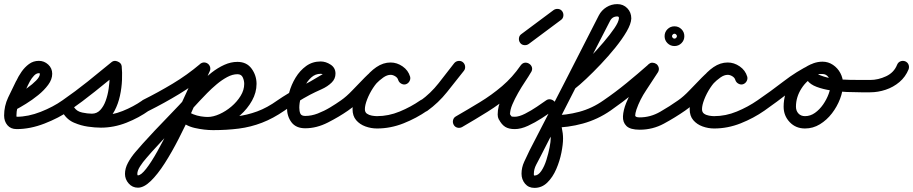

<svg xmlns="http://www.w3.org/2000/svg" viewBox="-39 -590 4442 934"><path d="M9 -109Q20 -115 44 -129.5Q68 -144 93.5 -162Q119 -180 137 -198.5Q155 -217 155 -231Q155 -234 150 -234Q138 -234 126.5 -222Q115 -210 106.5 -194.5Q98 -179 94 -170Q94 -170 94 -170Q94 -170 94 -170Q94 -170 94 -169.5Q94 -169 94 -169Q77 -137 59 -101.5Q41 -66 41 -28Q41 -22 42 -22Q98 -22 159 -46Q220 -70 265 -102Q275 -109 287 -106.5Q299 -104 307 -94Q314 -84 311.5 -72Q309 -60 299 -52Q247 -16 177.5 11Q108 38 42 38Q13 38 -3 19Q-19 0 -19 -28Q-19 -74 0.5 -115.5Q20 -157 40 -197Q40 -197 40 -196.5Q40 -196 40 -196Q40 -196 40 -196Q40 -196 40 -196Q50 -218 65.5 -240.5Q81 -263 102 -278.5Q123 -294 150 -294Q176 -294 195.5 -276Q215 -258 215 -231Q215 -204 195.5 -177.5Q176 -151 147 -127.5Q118 -104 88 -85.5Q58 -67 37 -56Q26 -50 14 -53.5Q2 -57 -4 -68Q-10 -79 -6 -91Q-2 -103 9 -109Z M257 -60Q250 -70 252.5 -82.5Q255 -95 265 -102Q327 -145 386.5 -192.5Q446 -240 504 -288Q516 -298 533 -291Q551 -284 553 -268Q556 -239 554.5 -201Q553 -163 544.5 -124Q536 -85 518.5 -51.5Q501 -18 474 2.5Q447 23 408 23Q372 23 334 11.5Q296 0 273 -32Q265 -44 268.5 -55.5Q272 -67 281 -74Q290 -80 302 -79.5Q314 -79 323 -66Q334 -50 358 -42Q382 -34 408.5 -31.5Q435 -29 452 -29Q505 -29 557.5 -50Q610 -71 653 -101Q663 -109 675 -107Q687 -105 694 -94Q702 -84 700 -72Q698 -60 687 -53Q637 -17 576 7Q515 31 452 31Q423 31 388.5 26Q354 21 323 7.5Q292 -6 273 -32Q265 -44 268.5 -55.5Q272 -67 281 -74Q290 -80 302 -79.5Q314 -79 323 -66Q335 -48 361 -42.5Q387 -37 408 -37Q432 -37 448.5 -54.5Q465 -72 475 -99.5Q485 -127 489.5 -158Q494 -189 494.5 -216.5Q495 -244 493 -261Q492 -268 502 -268Q512 -268 523 -264Q534 -259 541 -252.5Q548 -246 542 -241Q483 -193 422.5 -144.5Q362 -96 299 -52Q289 -45 276.5 -47.5Q264 -50 257 -60Z M657 -104Q731 -141 801 -183Q871 -225 935 -279Q944 -287 956.5 -286Q969 -285 977 -275Q985 -266 984 -253.5Q983 -241 973 -233Q906 -177 833.5 -133Q761 -89 683 -50Q672 -45 660.5 -49Q649 -53 643 -64Q638 -75 642 -86.5Q646 -98 657 -104ZM967 -283Q978 -278 982 -266.5Q986 -255 981 -243Q967 -213 944 -160Q921 -107 892 -43Q863 21 830 85.5Q797 150 762.5 204Q728 258 694.5 290.5Q661 323 632 323Q605 323 587 302.5Q569 282 569 256Q569 229 583.5 202Q598 175 618.5 151Q639 127 656 108Q713 45 772.5 -16Q832 -77 889 -140Q909 -162 934.5 -187.5Q960 -213 990 -236.5Q1020 -260 1052 -274.5Q1084 -289 1116 -289Q1161 -289 1185 -256Q1209 -223 1209 -182Q1209 -140 1187 -100.5Q1165 -61 1129.5 -29.5Q1094 2 1052 20.5Q1010 39 971 39Q948 39 921.5 33.5Q895 28 870 17Q845 6 830 -11Q821 -20 822 -32.5Q823 -45 832 -53Q841 -62 853.5 -61Q866 -60 874 -51Q884 -41 901.5 -34Q919 -27 938 -24Q957 -21 971 -21Q998 -21 1029 -35Q1060 -49 1087 -72Q1114 -95 1131.5 -123.5Q1149 -152 1149 -182Q1149 -198 1142 -213.5Q1135 -229 1116 -229Q1092 -229 1066 -215Q1040 -201 1015 -180Q990 -159 969 -137.5Q948 -116 933 -100Q876 -37 816.5 24Q757 85 700 148Q690 160 673 179Q656 198 642.5 219Q629 240 629 256Q629 263 632 263Q647 263 672 231Q697 199 726 147Q755 95 785.5 33.5Q816 -28 844 -88Q872 -148 894 -196.5Q916 -245 927 -269Q932 -280 943.5 -284Q955 -288 967 -283ZM831 -52Q840 -61 852.5 -61Q865 -61 873 -52Q895 -30 932 -23.5Q969 -17 998 -17Q1058 -17 1110.5 -23.5Q1163 -30 1212 -48Q1261 -66 1311 -102Q1321 -109 1333 -106.5Q1345 -104 1353 -94Q1360 -84 1357.5 -72Q1355 -60 1345 -52Q1290 -14 1235.5 7Q1181 28 1123 35.5Q1065 43 998 43Q955 43 908.5 32.5Q862 22 831 -10Q822 -19 822 -31.5Q822 -44 831 -52Z M1303 -60Q1296 -70 1298.5 -82Q1301 -94 1311 -102Q1362 -137 1416 -164.5Q1470 -192 1522 -224Q1525 -225 1529 -228Q1533 -231 1533 -232Q1533 -231 1533 -231Q1533 -228 1534 -227Q1530 -231 1521 -231Q1495 -231 1475.5 -213.5Q1456 -196 1443 -169.5Q1430 -143 1423.5 -115Q1417 -87 1417 -66Q1417 -49 1422 -37.5Q1427 -26 1446 -26Q1476 -26 1507 -38Q1538 -50 1567 -67.5Q1596 -85 1620 -102Q1630 -109 1642 -106.5Q1654 -104 1662 -94Q1669 -84 1666.5 -72Q1664 -60 1654 -52Q1611 -22 1556 6Q1501 34 1446 34Q1401 34 1379 5Q1357 -24 1357 -66Q1357 -100 1367.5 -139Q1378 -178 1399 -212.5Q1420 -247 1450.5 -269Q1481 -291 1521 -291Q1546 -291 1569.5 -275.5Q1593 -260 1593 -232Q1593 -207 1575 -189Q1555 -169 1524.5 -155.5Q1494 -142 1469 -129Q1437 -112 1406 -92.5Q1375 -73 1345 -52Q1335 -45 1323 -47.5Q1311 -50 1303 -60Z M1612 -60Q1605 -70 1607.5 -82.5Q1610 -95 1620 -102Q1646 -120 1675 -150.5Q1704 -181 1735 -212.5Q1766 -244 1798 -265Q1830 -286 1861 -286Q1892 -286 1919.5 -267Q1947 -248 1956 -217Q1959 -206 1953 -195Q1947 -184 1935 -180Q1924 -177 1913 -183Q1902 -189 1898 -201Q1895 -212 1883.5 -219Q1872 -226 1861 -226Q1844 -226 1825.5 -213Q1807 -200 1788.5 -181Q1770 -162 1754.5 -143.5Q1739 -125 1727 -114Q1710 -97 1692 -81.5Q1674 -66 1654 -52Q1644 -45 1631.5 -47.5Q1619 -50 1612 -60ZM1935 -180Q1924 -177 1913 -183Q1902 -189 1898 -201Q1895 -212 1883.5 -219Q1872 -226 1861 -226Q1838 -226 1816 -208Q1794 -190 1776 -162.5Q1758 -135 1747 -106.5Q1736 -78 1736 -59Q1736 -44 1746 -37Q1756 -30 1770 -27.5Q1784 -25 1795 -25Q1851 -25 1905.5 -47.5Q1960 -70 2006 -102Q2016 -109 2028 -106.5Q2040 -104 2048 -94Q2055 -84 2052.5 -72Q2050 -60 2040 -52Q1987 -15 1924 10Q1861 35 1795 35Q1766 35 1738.5 25Q1711 15 1693.5 -5.5Q1676 -26 1676 -59Q1676 -91 1691 -130Q1706 -169 1732.5 -205Q1759 -241 1792 -263.5Q1825 -286 1861 -286Q1892 -286 1919.5 -267Q1947 -248 1956 -217Q1959 -206 1953 -195Q1947 -184 1935 -180Z M2006 -100Q2056 -136 2094.5 -185Q2133 -234 2170 -282Q2178 -292 2190.5 -293.5Q2203 -295 2212 -288Q2222 -280 2223.5 -267.5Q2225 -255 2218 -246Q2177 -194 2135.5 -142Q2094 -90 2040 -51Q2030 -44 2018 -46Q2006 -48 1999 -58Q1991 -68 1993 -80.5Q1995 -93 2006 -100Z M2168 17Q2162 6 2165 -6Q2168 -18 2179 -24Q2238 -58 2295.5 -93Q2353 -128 2403.5 -171Q2454 -214 2494 -272Q2503 -284 2514.5 -285Q2526 -286 2535 -280Q2545 -274 2548.5 -263Q2552 -252 2545 -240Q2533 -219 2515.5 -193Q2498 -167 2481.5 -138Q2465 -109 2453.5 -82Q2442 -55 2442 -33Q2442 -33 2441 -35Q2441 -35 2441 -36Q2441 -36 2441 -36Q2441 -36 2441 -37Q2441 -37 2440.5 -37Q2440 -37 2440 -37Q2446 -27 2448.5 -24.5Q2451 -22 2465 -22Q2486 -22 2515.5 -37Q2545 -52 2573 -71Q2601 -90 2618 -102Q2628 -109 2640 -106.5Q2652 -104 2660 -94Q2667 -84 2664.5 -72Q2662 -60 2652 -52Q2629 -36 2596.5 -15Q2564 6 2529.5 22Q2495 38 2465 38Q2436 38 2418.5 27Q2401 16 2388 -9Q2388 -9 2387.5 -9Q2387 -9 2387 -9Q2387 -10 2387 -10Q2387 -10 2387 -10Q2382 -20 2382 -33Q2382 -72 2401.5 -114Q2421 -156 2447 -196.5Q2473 -237 2493 -270Q2501 -283 2513 -284Q2525 -285 2534 -279Q2544 -272 2548 -261Q2552 -250 2544 -238Q2501 -176 2447 -130Q2393 -84 2333 -46.5Q2273 -9 2209 28Q2198 34 2186 31Q2174 28 2168 17Z M2491 -382Q2484 -392 2485.5 -404.5Q2487 -417 2497 -424Q2536 -453 2575.5 -482.5Q2615 -512 2654 -541Q2664 -548 2676.5 -546.5Q2689 -545 2696 -535Q2703 -525 2701.5 -512.5Q2700 -500 2690 -493Q2651 -464 2611.5 -434.5Q2572 -405 2533 -376Q2523 -369 2510.5 -370.5Q2498 -372 2491 -382Z M2720 -205Q2735 -217 2765 -245.5Q2795 -274 2830 -310.5Q2865 -347 2897 -384.5Q2929 -422 2950 -453Q2971 -484 2972 -502Q2972 -510 2964 -510Q2939 -510 2928 -487Q2843 -323 2759 -159Q2675 5 2591 170Q2581 189 2569.5 211Q2558 233 2558 255Q2558 257 2558 260.5Q2558 264 2561 264Q2579 264 2594 242Q2609 220 2619 188Q2629 156 2634.5 127Q2640 98 2640 84Q2640 68 2636.5 49.5Q2633 31 2624 18Q2615 5 2624 -12Q2633 -29 2649 -29Q2715 -29 2778.5 -46Q2842 -63 2897 -102Q2907 -109 2919 -106.5Q2931 -104 2939 -94Q2946 -84 2943.5 -72Q2941 -60 2931 -52Q2869 -9 2796.5 11Q2724 31 2649 31Q2641 31 2642 21Q2643 11 2649 1Q2654 -10 2661.5 -16.5Q2669 -23 2674 -16Q2688 5 2694 32Q2700 59 2700 84Q2700 112 2692 152.5Q2684 193 2667 232.5Q2650 272 2623.5 298Q2597 324 2561 324Q2532 324 2515 303.5Q2498 283 2498 255Q2498 225 2511 197Q2524 169 2537 142Q2622 -22 2706 -186Q2790 -350 2874 -515Q2887 -540 2911 -555Q2935 -570 2964 -570Q2993 -570 3012.5 -550Q3032 -530 3032 -500Q3031 -474 3009.5 -437Q2988 -400 2954.5 -358.5Q2921 -317 2883.5 -277.5Q2846 -238 2812.5 -206.5Q2779 -175 2758 -159Q2749 -151 2736.5 -152Q2724 -153 2716 -163Q2708 -172 2709.5 -184.5Q2711 -197 2720 -205Z M2889 -60Q2882 -70 2884.5 -82.5Q2887 -95 2897 -102Q2954 -141 3009 -186Q3064 -231 3116 -277Q3125 -286 3136 -285Q3147 -284 3155 -278Q3163 -271 3165.5 -260.5Q3168 -250 3162 -239Q3134 -195 3104 -150.5Q3074 -106 3057 -57Q3051 -38 3051 -28.5Q3051 -19 3073 -19Q3125 -19 3172 -46Q3219 -73 3260 -102Q3270 -109 3282 -106.5Q3294 -104 3302 -94Q3309 -84 3306.5 -72Q3304 -60 3294 -52Q3245 -18 3190.5 11.5Q3136 41 3073 41Q3027 41 3008.5 23Q2990 5 2991.5 -24.5Q2993 -54 3007 -89Q3021 -124 3041 -159Q3061 -194 3080.5 -223.5Q3100 -253 3110 -271Q3117 -282 3128.5 -280.5Q3140 -279 3150 -271Q3159 -264 3162.5 -252.5Q3166 -241 3156 -233Q3103 -185 3046.5 -139Q2990 -93 2931 -52Q2921 -45 2908.5 -47.5Q2896 -50 2889 -60ZM3230 -414Q3230 -415 3230.5 -411.5Q3231 -408 3234 -406Q3236 -403 3239.5 -402.5Q3243 -402 3242 -402Q3241 -402 3244.5 -402.5Q3248 -403 3250 -406Q3253 -408 3253.5 -411.5Q3254 -415 3254 -414Q3254 -413 3253.5 -416.5Q3253 -420 3250 -422Q3248 -425 3244.5 -425.5Q3241 -426 3242 -426Q3243 -426 3239.5 -425.5Q3236 -425 3234 -422Q3231 -420 3230.5 -416.5Q3230 -413 3230 -414ZM3242 -462Q3262 -462 3276 -448Q3290 -434 3290 -414Q3290 -394 3276 -380Q3262 -366 3242 -366Q3222 -366 3208 -380Q3194 -394 3194 -414Q3194 -434 3208 -448Q3222 -462 3242 -462Z M3252 -60Q3245 -70 3247.5 -82.5Q3250 -95 3260 -102Q3286 -120 3315 -150.5Q3344 -181 3375 -212.5Q3406 -244 3438 -265Q3470 -286 3501 -286Q3532 -286 3559.5 -267Q3587 -248 3596 -217Q3599 -206 3593 -195Q3587 -184 3575 -180Q3564 -177 3553 -183Q3542 -189 3538 -201Q3535 -212 3523.5 -219Q3512 -226 3501 -226Q3484 -226 3465.5 -213Q3447 -200 3428.5 -181Q3410 -162 3394.5 -143.5Q3379 -125 3367 -114Q3350 -97 3332 -81.5Q3314 -66 3294 -52Q3284 -45 3271.5 -47.5Q3259 -50 3252 -60ZM3575 -180Q3564 -177 3553 -183Q3542 -189 3538 -201Q3535 -212 3523.5 -219Q3512 -226 3501 -226Q3478 -226 3456 -208Q3434 -190 3416 -162.5Q3398 -135 3387 -106.5Q3376 -78 3376 -59Q3376 -44 3386 -37Q3396 -30 3410 -27.5Q3424 -25 3435 -25Q3491 -25 3545.5 -47.5Q3600 -70 3646 -102Q3656 -109 3668 -106.5Q3680 -104 3688 -94Q3695 -84 3692.5 -72Q3690 -60 3680 -52Q3627 -15 3564 10Q3501 35 3435 35Q3406 35 3378.5 25Q3351 15 3333.5 -5.5Q3316 -26 3316 -59Q3316 -91 3331 -130Q3346 -169 3372.5 -205Q3399 -241 3432 -263.5Q3465 -286 3501 -286Q3532 -286 3559.5 -267Q3587 -248 3596 -217Q3599 -206 3593 -195Q3587 -184 3575 -180Z M3638 -60Q3631 -70 3633.5 -82Q3636 -94 3646 -102Q3709 -145 3772.5 -194Q3836 -243 3904 -276Q3915 -282 3927 -278Q3939 -274 3944 -263Q3950 -251 3946 -239.5Q3942 -228 3931 -223Q3864 -190 3802.5 -142.5Q3741 -95 3680 -52Q3670 -45 3658 -47.5Q3646 -50 3638 -60ZM3945 -262Q3950 -251 3945.5 -239Q3941 -227 3930 -222Q3887 -202 3860 -160Q3833 -118 3833 -71Q3833 -51 3845 -38Q3857 -25 3877 -25Q3903 -25 3925.5 -41Q3948 -57 3965 -81.5Q3982 -106 3992 -133Q4002 -160 4002 -183Q4002 -199 3991 -214.5Q3980 -230 3962 -230Q3957 -230 3949.5 -230Q3942 -230 3941 -228Q3941 -228 3941 -228Q3941 -228 3941 -228Q3941 -228 3941 -228Q3941 -228 3941 -228Q3941 -228 3942.5 -227.5Q3944 -227 3953 -223Q3984 -211 4021.5 -206.5Q4059 -202 4097 -201.5Q4135 -201 4168 -201Q4175 -201 4181 -201Q4187 -201 4194 -201Q4206 -201 4215 -192Q4224 -183 4224 -171Q4224 -159 4215 -150Q4206 -141 4194 -141Q4180 -141 4149.5 -141Q4119 -141 4080.5 -142.5Q4042 -144 4003 -150Q3964 -156 3933.5 -167.5Q3903 -179 3888.5 -198.5Q3874 -218 3885 -248Q3885 -248 3885 -248Q3885 -248 3885 -248Q3885 -248 3885 -248Q3885 -248 3885 -248Q3893 -273 3916 -281.5Q3939 -290 3962 -290Q3990 -290 4013 -274.5Q4036 -259 4049 -234.5Q4062 -210 4062 -183Q4062 -147 4047.5 -109Q4033 -71 4008 -38.5Q3983 -6 3949.5 14.5Q3916 35 3877 35Q3832 35 3802.5 4Q3773 -27 3773 -71Q3773 -136 3809.5 -193Q3846 -250 3905 -277Q3916 -282 3927.5 -277.5Q3939 -273 3945 -262Z M4164 -171Q4164 -184 4173 -192.5Q4182 -201 4194 -201Q4233 -201 4271.5 -219Q4310 -237 4325 -275Q4330 -287 4341 -291.5Q4352 -296 4364 -292Q4376 -287 4380.5 -276Q4385 -265 4381 -253Q4366 -216 4336.5 -191Q4307 -166 4269.5 -153.5Q4232 -141 4194 -141Q4181 -141 4172.5 -150Q4164 -159 4164 -171Z"/></svg>

Font: FRB American Cursive Guidelines Arrows
Style: Bold Italic
Weight: 700
Italic angle: -25°
Version: Version 2.0;Modular Font Editor K font №1